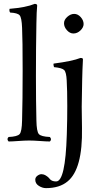

<svg xmlns="http://www.w3.org/2000/svg" viewBox="-20 -718 525 981"><path d="M307.1 -599.1Q307.1 -617.2 324 -632.1Q340.8 -647 358.9 -647Q377.9 -647 392.6 -630.4Q407.2 -613.8 407.2 -595.2Q407.2 -578.1 391.1 -562.5Q375 -546.9 355 -546.9Q336.9 -546.9 322 -563.5Q307.1 -580.1 307.1 -599.1ZM320.8 -307.1Q318.8 -349.1 307.9 -360.1Q296.9 -371.1 255.9 -375Q252 -387.2 253.9 -393.1Q349.1 -405.3 391.1 -421.9Q404.3 -421.9 403.8 -415Q400.9 -360.8 399.9 -311Q397.5 -213.9 397.5 -172.9Q397.5 -138.2 398.9 -64Q402.8 146 325.2 209Q284.2 243.2 214.8 243.2Q196.8 243.2 178.5 231.7Q160.2 220.2 160.2 200.2Q160.2 188 171.1 179.9Q182.1 171.9 191.9 171.9Q196.8 171.9 201.9 173.3Q207 174.8 210.4 176.5Q213.9 178.2 218.5 181.6Q223.1 185.1 225.1 186.5Q227.1 188 231 192.4Q234.9 196.8 235.8 198.2Q247.1 209.5 267.1 209Q314 209 321.3 -29.8Q321.8 -43 321.8 -49.8Q323.7 -106.4 323.7 -176.8Q323.7 -217.8 323 -249.3Q322.3 -280.8 320.8 -307.1ZM92.8 -103Q95.7 -206.1 95.7 -355Q95.7 -518.1 92.8 -576.2Q90.8 -627.9 80.3 -639.9Q69.8 -651.9 32.2 -653.8Q26.4 -659.7 28.8 -672.9Q112.8 -679.7 157.2 -698.2Q170.4 -698.2 169.9 -689Q167 -661.1 166 -599.1Q163.6 -475.1 163.6 -329.1Q163.6 -198.7 166 -103Q167 -45.9 178.5 -33Q189.9 -20 234.9 -18.1Q246.1 -5.9 234.9 4.9Q216.8 4.9 183.8 2.4Q150.9 0 128.9 0Q106.9 0 74 2.4Q41 4.9 23.9 4.9Q12.7 -7.3 23.9 -18.1Q68.8 -20 80.3 -33Q91.8 -45.9 92.8 -103Z"/></svg>

Font: Linux Libertine Display
Style: Regular
Weight: 400
Designer: Philipp H. Poll
Foundry: Philipp H. Poll
Version: Version 5.0.9